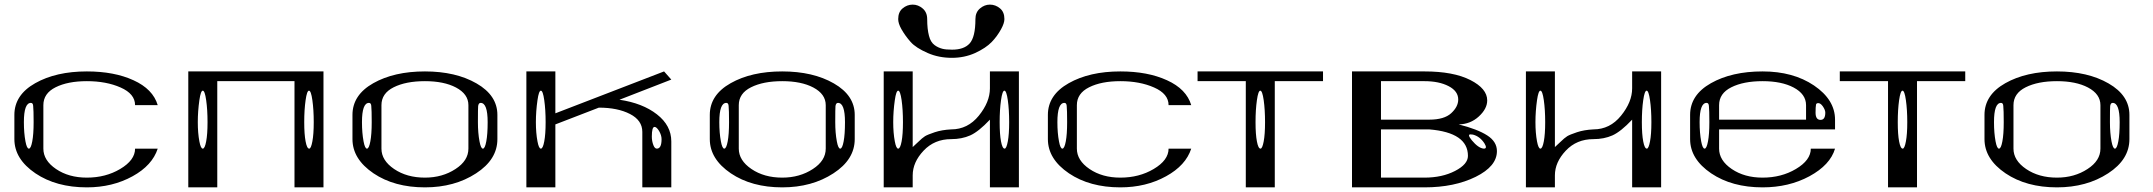

<svg xmlns="http://www.w3.org/2000/svg" viewBox="-20 -808 9286 828"><path d="M123 -351.6Q122.1 -364.3 113.3 -364.3Q83 -364.3 83 -281.2Q83 -234.4 89.8 -198.2Q95.7 -167 104.5 -167Q113.3 -167 119.1 -198.2Q125 -228.5 125 -281.2Q125 -334 123 -351.6ZM42 -208V-312.5Q42 -398.4 131.8 -449.2Q221.7 -500 354.5 -500Q472.7 -500 555.7 -461.9Q639.6 -423.8 660.2 -354.5H562.5Q562.5 -403.3 500 -430.7Q438.5 -458 354.5 -458Q272.5 -458 219.7 -431.6Q167 -405.3 167 -354.5V-167Q167 -116.2 221.7 -79.1Q276.4 -42 354.5 -42Q435.5 -42 498 -79.1Q562.5 -117.2 562.5 -167H660.2Q636.7 -94.7 551.8 -47.9Q464.8 0 354.5 0Q222.7 0 132.8 -60.5Q42 -122.1 42 -208Z M1333 -281.2Q1333 -335 1327.1 -376Q1321.3 -417 1312.5 -417Q1303.7 -417 1297.9 -376Q1292 -335 1292 -281.2Q1292 -228.5 1297.9 -198.2Q1303.7 -167 1313.5 -167Q1321.3 -167 1327.1 -198.2Q1333 -228.5 1333 -281.2ZM875 -281.2Q875 -335 869.1 -376Q863.3 -417 854.5 -417Q845.7 -417 839.8 -376Q833 -328.1 833 -281.2Q833 -234.4 839.8 -198.2Q845.7 -167 854.5 -167Q863.3 -167 869.1 -198.2Q875 -228.5 875 -281.2ZM1375 -500V0H1250V-458H917V0H792V-500Z M2083 -281.2Q2083 -364.3 2052.7 -364.3Q2043.9 -364.3 2042 -350.6Q2041 -341.8 2041 -281.2Q2041 -234.4 2047.9 -198.2Q2053.7 -167 2062.5 -167Q2071.3 -167 2077.1 -198.2Q2083 -228.5 2083 -281.2ZM1581.1 -351.6Q1580.1 -364.3 1571.3 -364.3Q1541 -364.3 1541 -281.2Q1541 -234.4 1547.9 -198.2Q1553.7 -167 1562.5 -167Q1571.3 -167 1577.1 -198.2Q1583 -228.5 1583 -281.2Q1583 -334 1581.1 -351.6ZM2000 -167V-354.5Q2000 -402.3 1946.3 -430.7Q1894.5 -458 1812.5 -458Q1730.5 -458 1677.7 -431.6Q1625 -405.3 1625 -354.5V-167Q1625 -116.2 1679.7 -79.1Q1734.4 -42 1812.5 -42Q1887.7 -42 1944.3 -79.1Q2000 -115.2 2000 -167ZM2125 -208Q2125 -120.1 2033.2 -60.5Q1940.4 0 1812.5 0Q1680.7 0 1590.8 -60.5Q1500 -122.1 1500 -208V-312.5Q1500 -398.4 1589.8 -449.2Q1679.7 -500 1812.5 -500Q1945.3 -500 2035.2 -448.2Q2125 -396.5 2125 -312.5Z M2333 -281.2Q2333 -335 2327.1 -376Q2321.3 -417 2312.5 -417Q2303.7 -417 2297.9 -376Q2291 -328.1 2291 -281.2Q2291 -234.4 2297.9 -198.2Q2303.7 -167 2312.5 -167Q2321.3 -167 2327.1 -198.2Q2333 -228.5 2333 -281.2ZM2791 -218.8Q2791 -199.2 2797.9 -181.6Q2803.7 -167 2812.5 -167Q2833 -167 2833 -208Q2833 -224.6 2822.3 -243.2Q2811.5 -260.7 2802.7 -260.7Q2791 -260.7 2791 -218.8ZM2875 0H2750V-239.3Q2750 -289.1 2696.8 -316.4Q2643.6 -343.8 2562.5 -343.8L2375 -271.5V0H2250V-500H2375V-319.3L2843.8 -500L2875 -464.8L2651.4 -377.9Q2751 -363.3 2813 -314.9Q2875 -266.6 2875 -198.2Z M3624 -281.2Q3624 -364.3 3593.8 -364.3Q3585 -364.3 3583 -350.6Q3582 -341.8 3582 -281.2Q3582 -234.4 3588.9 -198.2Q3594.7 -167 3603.5 -167Q3612.3 -167 3618.2 -198.2Q3624 -228.5 3624 -281.2ZM3122.1 -351.6Q3121.1 -364.3 3112.3 -364.3Q3082 -364.3 3082 -281.2Q3082 -234.4 3088.9 -198.2Q3094.7 -167 3103.5 -167Q3112.3 -167 3118.2 -198.2Q3124 -228.5 3124 -281.2Q3124 -334 3122.1 -351.6ZM3541 -167V-354.5Q3541 -402.3 3487.3 -430.7Q3435.5 -458 3353.5 -458Q3271.5 -458 3218.8 -431.6Q3166 -405.3 3166 -354.5V-167Q3166 -116.2 3220.7 -79.1Q3275.4 -42 3353.5 -42Q3428.7 -42 3485.4 -79.1Q3541 -115.2 3541 -167ZM3666 -208Q3666 -120.1 3574.2 -60.5Q3481.4 0 3353.5 0Q3221.7 0 3131.8 -60.5Q3041 -122.1 3041 -208V-312.5Q3041 -398.4 3130.9 -449.2Q3220.7 -500 3353.5 -500Q3486.3 -500 3576.2 -448.2Q3666 -396.5 3666 -312.5Z M4311.5 -725.6Q4311.5 -708 4296.9 -681.6Q4280.3 -651.4 4256.8 -627Q4231.4 -600.6 4184.6 -579.1Q4138.7 -558.6 4085 -558.6Q4028.3 -558.6 3981.4 -579.1Q3929.7 -601.6 3907.2 -627Q3883.8 -653.3 3867.2 -682.6Q3853.5 -707 3853.5 -725.6Q3853.5 -755.9 3872.1 -771.5Q3891.6 -788.1 3916 -788.1Q3939.5 -788.1 3959 -771.5Q3978.5 -754.9 3978.5 -725.6Q3978.5 -682.6 3986.3 -653.3Q3993.2 -626 4010.7 -613.3Q4025.4 -602.5 4043.9 -597.7Q4058.6 -593.8 4085.9 -593.8Q4136.7 -593.8 4161.1 -620.1Q4186.5 -647.5 4186.5 -725.6Q4186.5 -754.9 4206.1 -771.5Q4225.6 -788.1 4249 -788.1Q4273.4 -788.1 4293 -771.5Q4311.5 -755.9 4311.5 -725.6ZM4332 -281.2Q4332 -335 4326.2 -376Q4320.3 -417 4311.5 -417Q4302.7 -417 4296.9 -376Q4291 -335 4291 -281.2Q4291 -228.5 4296.9 -198.2Q4302.7 -167 4312.5 -167Q4320.3 -167 4326.2 -198.2Q4332 -228.5 4332 -281.2ZM3874 -281.2Q3874 -335 3868.2 -376Q3862.3 -417 3853.5 -417Q3844.7 -417 3838.9 -376Q3832 -328.1 3832 -281.2Q3832 -234.4 3838.9 -198.2Q3844.7 -167 3853.5 -167Q3862.3 -167 3868.2 -198.2Q3874 -228.5 3874 -281.2ZM4082 -208Q4009.8 -208 3962.9 -158.2Q3916 -108.4 3916 -51.8V0H3791V-500H3916V-173.8Q3918 -174.8 3938 -194.3Q3958 -213.9 3969.2 -220.7Q3980.5 -227.5 4011.2 -237.8Q4042 -248 4082 -250Q4153.3 -250 4201.2 -309.1Q4249 -368.2 4249 -426.8V-500H4374V0H4249V-292Q4200.2 -240.2 4164.1 -224.1Q4127.9 -208 4082 -208Z M4580.1 -351.6Q4579.1 -364.3 4570.3 -364.3Q4540 -364.3 4540 -281.2Q4540 -234.4 4546.9 -198.2Q4552.7 -167 4561.5 -167Q4570.3 -167 4576.2 -198.2Q4582 -228.5 4582 -281.2Q4582 -334 4580.1 -351.6ZM4499 -208V-312.5Q4499 -398.4 4588.9 -449.2Q4678.7 -500 4811.5 -500Q4929.7 -500 5012.7 -461.9Q5096.7 -423.8 5117.2 -354.5H5019.5Q5019.5 -403.3 4957 -430.7Q4895.5 -458 4811.5 -458Q4729.5 -458 4676.8 -431.6Q4624 -405.3 4624 -354.5V-167Q4624 -116.2 4678.7 -79.1Q4733.4 -42 4811.5 -42Q4892.6 -42 4955.1 -79.1Q5019.5 -117.2 5019.5 -167H5117.2Q5093.8 -94.7 5008.8 -47.9Q4921.9 0 4811.5 0Q4679.7 0 4589.8 -60.5Q4499 -122.1 4499 -208Z M5435.5 -281.2Q5435.5 -335 5429.7 -376Q5423.8 -417 5415 -417Q5406.2 -417 5400.4 -376Q5394.5 -335 5394.5 -281.2Q5394.5 -228.5 5400.4 -198.2Q5406.2 -167 5416 -167Q5423.8 -167 5429.7 -198.2Q5435.5 -228.5 5435.5 -281.2ZM5685.5 -500V-458H5477.5V0H5352.5V-458H5144.5V-500Z M6378.9 -167Q6395.5 -167 6381.8 -189.5Q6362.3 -219.7 6332 -227.5Q6326.2 -228.5 6321.3 -228.5Q6306.6 -228.5 6327.1 -203.1Q6355.5 -168.9 6378.9 -167ZM5935.5 -42H6123Q6199.2 -42 6254.9 -70.8Q6310.5 -99.6 6310.5 -135.7Q6310.5 -236.3 6143.6 -250H5935.5ZM5810.5 -500H6123Q6248 -500 6320.8 -462.9Q6393.6 -425.8 6393.6 -375Q6393.6 -338.9 6357.4 -305.7Q6321.3 -272.5 6270.5 -271.5Q6351.6 -251 6393.6 -224.1Q6435.5 -197.3 6435.5 -156.2Q6435.5 -90.8 6343.8 -45.4Q6252 0 6123 0H5810.5ZM5935.5 -292H6143.6Q6208 -292 6238.3 -319.8Q6268.6 -347.7 6268.6 -378.9Q6268.6 -415 6227.1 -436.5Q6185.5 -458 6123 -458H5935.5Z M7101.6 -281.2Q7101.6 -335 7095.7 -376Q7089.8 -417 7081.1 -417Q7072.3 -417 7066.4 -376Q7060.5 -335 7060.5 -281.2Q7060.5 -228.5 7066.4 -198.2Q7072.3 -167 7082 -167Q7089.8 -167 7095.7 -198.2Q7101.6 -228.5 7101.6 -281.2ZM6643.6 -281.2Q6643.6 -335 6637.7 -376Q6631.8 -417 6623 -417Q6614.3 -417 6608.4 -376Q6601.6 -328.1 6601.6 -281.2Q6601.6 -234.4 6608.4 -198.2Q6614.3 -167 6623 -167Q6631.8 -167 6637.7 -198.2Q6643.6 -228.5 6643.6 -281.2ZM6851.6 -208Q6779.3 -208 6732.4 -158.2Q6685.5 -108.4 6685.5 -51.8V0H6560.5V-500H6685.5V-173.8Q6687.5 -174.8 6707.5 -194.3Q6727.5 -213.9 6738.8 -220.7Q6750 -227.5 6780.8 -237.8Q6811.5 -248 6851.6 -250Q6922.9 -250 6970.7 -309.1Q7018.6 -368.2 7018.6 -426.8V-500H7143.6V0H7018.6V-292Q6969.7 -240.2 6933.6 -224.1Q6897.5 -208 6851.6 -208Z M7851.6 -322.3Q7851.6 -334 7840.8 -349.6Q7831.1 -363.3 7821.3 -363.3Q7812.5 -363.3 7811.5 -356.4Q7809.6 -346.7 7809.6 -322.3Q7809.6 -291 7831.1 -291Q7851.6 -291 7851.6 -322.3ZM7349.6 -351.6Q7348.6 -364.3 7339.8 -364.3Q7309.6 -364.3 7309.6 -281.2Q7309.6 -234.4 7316.4 -198.2Q7322.3 -167 7331.1 -167Q7339.8 -167 7345.7 -198.2Q7351.6 -228.5 7351.6 -281.2Q7351.6 -334 7349.6 -351.6ZM7893.6 -250H7393.6V-167Q7393.6 -116.2 7448.2 -79.1Q7502.9 -42 7581.1 -42Q7662.1 -42 7724.6 -79.1Q7789.1 -117.2 7789.1 -167H7893.6Q7873 -96.7 7783.2 -47.9Q7694.3 0 7581.1 0Q7449.2 0 7359.4 -60.5Q7268.6 -122.1 7268.6 -208V-312.5Q7268.6 -398.4 7358.4 -449.2Q7448.2 -500 7581.1 -500Q7712.9 -500 7802.7 -439.5Q7893.6 -377.9 7893.6 -292ZM7768.6 -292V-354.5Q7768.6 -402.3 7714.8 -430.7Q7663.1 -458 7581.1 -458Q7499 -458 7446.3 -431.6Q7393.6 -405.3 7393.6 -354.5V-292Z M8205.1 -281.2Q8205.1 -335 8199.2 -376Q8193.4 -417 8184.6 -417Q8175.8 -417 8169.9 -376Q8164.1 -335 8164.1 -281.2Q8164.1 -228.5 8169.9 -198.2Q8175.8 -167 8185.5 -167Q8193.4 -167 8199.2 -198.2Q8205.1 -228.5 8205.1 -281.2ZM8455.1 -500V-458H8247.1V0H8122.1V-458H7914.1V-500Z M9121.1 -281.2Q9121.1 -364.3 9090.8 -364.3Q9082 -364.3 9080.1 -350.6Q9079.1 -341.8 9079.1 -281.2Q9079.1 -234.4 9085.9 -198.2Q9091.8 -167 9100.6 -167Q9109.4 -167 9115.2 -198.2Q9121.1 -228.5 9121.1 -281.2ZM8619.1 -351.6Q8618.2 -364.3 8609.4 -364.3Q8579.1 -364.3 8579.1 -281.2Q8579.1 -234.4 8585.9 -198.2Q8591.8 -167 8600.6 -167Q8609.4 -167 8615.2 -198.2Q8621.1 -228.5 8621.1 -281.2Q8621.1 -334 8619.1 -351.6ZM9038.1 -167V-354.5Q9038.1 -402.3 8984.4 -430.7Q8932.6 -458 8850.6 -458Q8768.6 -458 8715.8 -431.6Q8663.1 -405.3 8663.1 -354.5V-167Q8663.1 -116.2 8717.8 -79.1Q8772.5 -42 8850.6 -42Q8925.8 -42 8982.4 -79.1Q9038.1 -115.2 9038.1 -167ZM9163.1 -208Q9163.1 -120.1 9071.3 -60.5Q8978.5 0 8850.6 0Q8718.8 0 8628.9 -60.5Q8538.1 -122.1 8538.1 -208V-312.5Q8538.1 -398.4 8627.9 -449.2Q8717.8 -500 8850.6 -500Q8983.4 -500 9073.2 -448.2Q9163.1 -396.5 9163.1 -312.5Z"/></svg>

Font: okolaksMetalik
Style: bold
Weight: 700
Width: 7
Version: Version 0.6